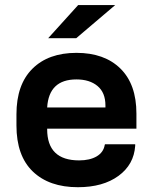

<svg xmlns="http://www.w3.org/2000/svg" viewBox="-20 -741 610 769"><path d="M168.9 -225.6V-223.6Q168.9 -98.6 296.9 -98.6Q339.8 -98.6 367.2 -114.7Q394.5 -130.9 399.4 -160.2L400.4 -163.1H521.5V-157.2Q516.6 -82 454.6 -36.6Q392.6 8.8 292 8.8Q176.8 8.8 111.3 -54.2Q45.9 -117.2 45.9 -238.3V-283.2Q45.9 -402.3 109.9 -465.8Q173.8 -529.3 286.1 -529.3Q398.4 -529.3 462.4 -466.3Q526.4 -403.3 526.4 -286.1V-225.6ZM168.9 -310.5H402.3V-318.4Q402.3 -370.1 370.6 -396.5Q338.9 -422.9 286.1 -422.9Q175.8 -422.9 168.9 -310.5ZM293 -720.7H441.4L285.2 -587.9H172.9Z"/></svg>

Font: Dinish Expanded
Style: Bold
Weight: 700
Width: 7
Designer: Charles Nix
Foundry: Playbeing
Version: Version 2.005; ttfautohint (v1.8.3)